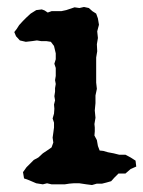

<svg xmlns="http://www.w3.org/2000/svg" viewBox="-20 -527 411 551"><path d="M208 -504 221 -507 235 -504 245 -495 256 -488 261 -474 264 -456 259 -437 261 -418 258 -400 259 -380 256 -362V-290L258 -272L254 -253V-231L252 -210L254 -189L251 -171L252 -161V-150L251 -138L258 -125L261 -108L266 -95L276 -94L290 -90L306 -87L322 -83H340L355 -75L369 -66L371 -49L355 -42L340 -29H320L308 -17L299 -7L285 -3L273 0H258L244 4L228 2L208 -1H191L179 0L166 2H128L115 -1L103 2L84 -1L63 -10L49 -15L46 -33L56 -47L77 -68L90 -75L103 -87L115 -95L128 -104L133 -118L131 -132L133 -146L135 -161V-175L131 -187L135 -201L136 -215L135 -227L138 -239L136 -251L138 -264V-274L140 -286L138 -297L140 -309V-332L136 -344L140 -357V-374L135 -395L126 -407L113 -409H98L86 -411L72 -409L54 -407L37 -411L26 -423L21 -435L28 -444L35 -455L46 -467L56 -477L68 -488L84 -498L100 -500L108 -497L117 -491L128 -495H156L170 -498L194 -506Z"/></svg>

Font: Tagesschrift
Style: Regular
Weight: 400
Designer: Yanone
Version: Version 2.000; ttfautohint (v1.8.4.7-5d5b)